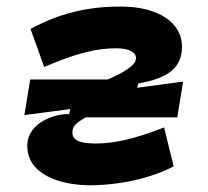

<svg xmlns="http://www.w3.org/2000/svg" viewBox="-20 -547 626 577"><path d="M251.5 9.8C308.1 9.8 411.6 -0.5 502 -46.9L473.1 -164.1C381.3 -127.9 319.8 -115.7 268.1 -115.7C220.2 -115.7 197.8 -126 197.8 -146.5C197.8 -146.5 197.8 -147 197.8 -147C197.8 -161.1 197.8 -172.4 237.8 -194.3H512.7L530.3 -301.8L392.1 -283.2L396 -296.4C486.8 -312 526.9 -343.8 526.9 -407.7C526.9 -475.6 460.4 -527.3 342.8 -527.3C241.7 -527.3 156.7 -506.3 71.8 -460L112.8 -345.7C212.4 -388.7 272.9 -401.9 328.6 -401.9C368.2 -401.9 388.7 -390.1 388.7 -372.1C388.7 -349.1 347.7 -327.6 303.7 -308.1H70.8L53.2 -201.2L190.9 -219.2L188 -204.1C151.9 -206.5 62 -182.1 62 -108.4C62 -21 164.1 9.8 251.5 9.8Z"/></svg>

Font: Cascadia Code
Style: Bold Italic
Weight: 700
Italic angle: -10°
Monospace: yes
Designer: Aaron Bell
Foundry: Saja Typeworks
Version: Version 2404.023